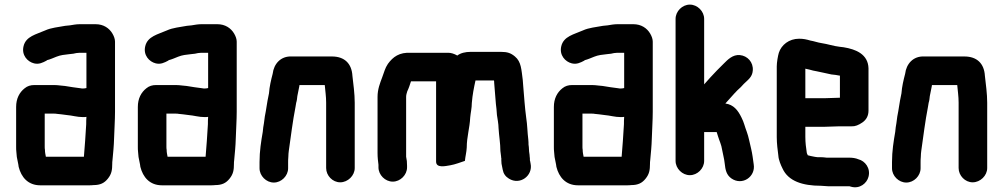

<svg xmlns="http://www.w3.org/2000/svg" viewBox="-20 -737 4352 833"><path d="M344 -57H179C177 -68 175 -76 175 -87C174 -92 174 -96 174 -101V-244H216C219 -244 223 -244 227 -243L246 -241C253 -240 261 -239 269 -238C294 -236 314 -229 340 -229C345 -229 350 -229 355 -230C354 -219 354 -209 354 -198C351 -148 348 -102 344 -57ZM340 -353C337 -353 333 -353 330 -354C309 -357 282 -360 262 -364L242 -366C233 -367 225 -368 216 -368H129C113 -368 99 -364 87 -354C64 -336 50 -309 50 -273V-101C50 -93 50 -85 51 -78L53 -56C55 -43 60 -25 61 -13C72 31 101 67 155 67H365C372 67 379 67 386 66C415 66 433 57 448 38C464 18 467 1 467 -27C467 -31 467 -36 468 -42C471 -76 474 -101 475 -138C476 -174 479 -215 479 -252V-556C479 -567 475 -579 468 -591C454 -615 429 -632 395 -632H325C311 -632 295 -629 283 -627L263 -625C232 -619 202 -617 176 -605C138 -588 92 -580 82 -536C73 -498 99 -469 128 -462C149 -457 165 -465 182 -474L184 -476C197 -479 212 -486 225 -491C242 -498 261 -500 280 -502L298 -504C306 -506 316 -508 325 -508H355V-355C350 -354 346 -353 340 -353Z M872 -57H707C705 -68 703 -76 703 -87C702 -92 702 -96 702 -101V-244H744C747 -244 751 -244 755 -243L774 -241C781 -240 789 -239 797 -238C822 -236 842 -229 868 -229C873 -229 878 -229 883 -230C882 -219 882 -209 882 -198C879 -148 876 -102 872 -57ZM868 -353C865 -353 861 -353 858 -354C837 -357 810 -360 790 -364L770 -366C761 -367 753 -368 744 -368H657C641 -368 627 -364 615 -354C592 -336 578 -309 578 -273V-101C578 -93 578 -85 579 -78L581 -56C583 -43 588 -25 589 -13C600 31 629 67 683 67H893C900 67 907 67 914 66C943 66 961 57 976 38C992 18 995 1 995 -27C995 -31 995 -36 996 -42C999 -76 1002 -101 1003 -138C1004 -174 1007 -215 1007 -252V-556C1007 -567 1003 -579 996 -591C982 -615 957 -632 923 -632H853C839 -632 823 -629 811 -627L791 -625C760 -619 730 -617 704 -605C666 -588 620 -580 610 -536C601 -498 627 -469 656 -462C677 -457 693 -465 710 -474L712 -476C725 -479 740 -486 753 -491C770 -498 789 -500 808 -502L826 -504C834 -506 844 -508 853 -508H883V-355C878 -354 874 -353 868 -353Z M1230 -7V-34C1230 -39 1230 -46 1231 -57C1231 -66 1232 -75 1233 -83C1242 -146 1250 -212 1262 -273L1265 -291C1268 -300 1269 -310 1270 -320C1273 -336 1276 -350 1279 -365V-368H1389C1391 -344 1395 -319 1395 -292V-8C1395 25 1423 54 1456 54C1489 54 1519 25 1519 -8V-291C1519 -331 1513 -372 1509 -408C1506 -461 1475 -492 1420 -492H1245C1198 -494 1168 -460 1163 -417C1156 -390 1149 -361 1147 -332L1145 -322C1139 -296 1135 -260 1129 -232L1125 -202C1123 -191 1121 -179 1120 -165C1113 -124 1106 -82 1106 -34V-7C1106 26 1135 55 1168 55C1201 55 1230 26 1230 -7Z M1622 -22V-11C1622 22 1651 51 1684 51C1717 51 1746 22 1746 -11V-18C1746 -33 1745 -44 1742 -57V-317C1742 -326 1745 -334 1747 -341C1753 -353 1759 -371 1763 -384H1872V-36C1872 -7 1911 -16 1934 -20C1953 -23 1982 -34 1997 -39C1999 -59 2004 -77 2005 -97C2005 -143 2018 -182 2020 -227C2022 -249 2027 -268 2027 -290C2030 -327 2036 -356 2043 -388H2123C2124 -385 2124 -382 2124 -378C2125 -370 2125 -362 2126 -353C2129 -325 2130 -292 2134 -264L2136 -238C2138 -224 2143 -199 2143 -181C2145 -147 2151 -115 2151 -82C2152 -73 2153 -65 2154 -58C2154 -55 2154 -53 2155 -51V-41C2155 -32 2156 -22 2159 -11L2161 -1C2164 16 2173 29 2188 38C2236 68 2293 25 2282 -27L2280 -38C2279 -40 2279 -42 2279 -43C2279 -48 2279 -53 2278 -58C2278 -68 2275 -77 2275 -88C2275 -95 2274 -103 2273 -110C2273 -116 2273 -123 2272 -132C2268 -163 2268 -195 2263 -226C2257 -270 2254 -317 2250 -364L2248 -390C2242 -434 2242 -469 2214 -492C2196 -507 2181 -512 2153 -512H2022C1999 -512 1978 -507 1964 -496C1950 -504 1937 -508 1925 -508H1764C1712 -511 1685 -490 1663 -460C1650 -441 1647 -424 1638 -401C1629 -377 1618 -350 1618 -317V-73C1618 -54 1620 -37 1622 -22Z M2677 -57H2512C2510 -68 2508 -76 2508 -87C2507 -92 2507 -96 2507 -101V-244H2549C2552 -244 2556 -244 2560 -243L2579 -241C2586 -240 2594 -239 2602 -238C2627 -236 2647 -229 2673 -229C2678 -229 2683 -229 2688 -230C2687 -219 2687 -209 2687 -198C2684 -148 2681 -102 2677 -57ZM2673 -353C2670 -353 2666 -353 2663 -354C2642 -357 2615 -360 2595 -364L2575 -366C2566 -367 2558 -368 2549 -368H2462C2446 -368 2432 -364 2420 -354C2397 -336 2383 -309 2383 -273V-101C2383 -93 2383 -85 2384 -78L2386 -56C2388 -43 2393 -25 2394 -13C2405 31 2434 67 2488 67H2698C2705 67 2712 67 2719 66C2748 66 2766 57 2781 38C2797 18 2800 1 2800 -27C2800 -31 2800 -36 2801 -42C2804 -76 2807 -101 2808 -138C2809 -174 2812 -215 2812 -252V-556C2812 -567 2808 -579 2801 -591C2787 -615 2762 -632 2728 -632H2658C2644 -632 2628 -629 2616 -627L2596 -625C2565 -619 2535 -617 2509 -605C2471 -588 2425 -580 2415 -536C2406 -498 2432 -469 2461 -462C2482 -457 2498 -465 2515 -474L2517 -476C2530 -479 2545 -486 2558 -491C2575 -498 2594 -500 2613 -502L2631 -504C2639 -506 2649 -508 2658 -508H2688V-355C2683 -354 2679 -353 2673 -353Z M2911 -655V-39C2911 -6 2940 23 2973 23C3006 23 3035 -6 3035 -39V-164H3089C3090 -163 3090 -163 3090 -162C3091 -158 3093 -153 3095 -146C3101 -126 3110 -109 3113 -87C3116 -69 3122 -49 3124 -29C3127 1 3132 22 3153 37C3200 70 3259 30 3250 -24C3247 -46 3244 -70 3239 -91C3233 -114 3228 -144 3220 -165C3211 -188 3208 -206 3197 -227C3182 -258 3163 -283 3127 -288C3145 -307 3161 -327 3179 -345L3194 -359C3197 -362 3201 -366 3207 -373C3224 -390 3244 -402 3246 -431C3249 -467 3223 -495 3190 -498C3159 -501 3137 -478 3120 -461L3091 -432C3071 -412 3053 -391 3035 -371V-655C3035 -688 3006 -717 2973 -717C2940 -717 2911 -688 2911 -655Z M3560 -311H3474V-439L3492 -435C3503 -432 3513 -429 3522 -428C3544 -424 3566 -418 3587 -414L3605 -412L3622 -409H3624V-313H3622C3610 -313 3575 -311 3560 -311ZM3622 -189H3675C3689 -188 3705 -194 3722 -206C3739 -218 3748 -235 3748 -257V-441C3746 -501 3695 -523 3640 -532L3623 -534C3596 -537 3571 -546 3544 -550C3529 -552 3510 -559 3496 -561C3479 -566 3466 -569 3447 -569C3403 -569 3370 -542 3359 -508C3355 -495 3350 -466 3350 -449V-142C3350 -114 3354 -84 3357 -61C3358 -43 3368 -20 3375 -6C3400 49 3462 69 3542 69C3551 69 3562 71 3572 71H3665L3672 73C3710 84 3741 58 3748 30C3758 -7 3733 -39 3704 -46C3693 -51 3678 -53 3664 -53H3566C3558 -54 3550 -55 3541 -55H3527C3521 -56 3516 -56 3513 -57L3498 -60C3493 -61 3489 -62 3486 -63H3485C3484 -65 3480 -72 3480 -76C3477 -97 3474 -117 3474 -143V-187H3560C3575 -187 3608 -189 3622 -189Z M3974 -7V-34C3974 -39 3974 -46 3975 -57C3975 -66 3976 -75 3977 -83C3986 -146 3994 -212 4006 -273L4009 -291C4012 -300 4013 -310 4014 -320C4017 -336 4020 -350 4023 -365V-368H4133C4135 -344 4139 -319 4139 -292V-8C4139 25 4167 54 4200 54C4233 54 4263 25 4263 -8V-291C4263 -331 4257 -372 4253 -408C4250 -461 4219 -492 4164 -492H3989C3942 -494 3912 -460 3907 -417C3900 -390 3893 -361 3891 -332L3889 -322C3883 -296 3879 -260 3873 -232L3869 -202C3867 -191 3865 -179 3864 -165C3857 -124 3850 -82 3850 -34V-7C3850 26 3879 55 3912 55C3945 55 3974 26 3974 -7Z"/></svg>

Font: Electronic
Style: Thk
Weight: 900
Version: Version 1.011